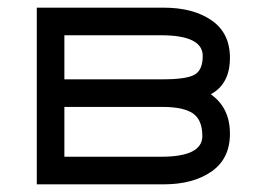

<svg xmlns="http://www.w3.org/2000/svg" viewBox="-20 -481 683 501"><path d="M76 0V-461H407Q484 -461 532 -428Q580 -395 580 -330Q580 -262 530 -235Q580 -200 580 -132Q580 -67 532 -33.5Q484 0 407 0ZM400 -389H148V-274H404Q466 -274 487.5 -286Q509 -298 509 -335Q509 -389 400 -389ZM404 -202H148V-72H400Q508 -72 508 -126Q508 -168 483.5 -185Q459 -202 404 -202Z"/></svg>

Font: Jura SemiBold
Style: Regular
Weight: 600
Designer: Daniel Johnson, Alexei Vanyashin
Foundry: Daniel Johnson
Version: Version 5.103